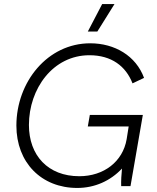

<svg xmlns="http://www.w3.org/2000/svg" viewBox="-20 -920 776 949"><path d="M362 9C448 9 526 -26 583 -87C580 -59 578 -24 579 0H625L686 -352H424L414 -295H616L606 -232C587 -121 493 -49 372 -49C217 -49 123 -152 123 -302C123 -482 242 -647 422 -647C531 -647 602 -593 635 -508L692 -535C652 -644 547 -706 426 -706C215 -706 61 -515 61 -299C61 -117 184 9 362 9ZM546 -900H485L414 -764H461Z"/></svg>

Font: Fixel Display 20240404 Light
Style: Italic
Weight: 300
Italic angle: -10°
Designer: AlfaBravo + MacPaw
Foundry: Kyrylo Tkachov, Marchela Mozhyna, Serhii Makarenko, Maria Weinstein, Zakhar Kryvoshyya
Version: Version 1.211;Glyphs 3.2 (3225)